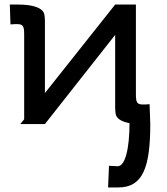

<svg xmlns="http://www.w3.org/2000/svg" viewBox="-20 -544 733 842"><path d="M69 0H177L485 -391V-74C485 -58 487 -43 489 -38C496 -21 516 -10 548 -4C548 110 528 187 495 185L458 183L454 278H499C606 278 639 191 639 0L636 -87L619 -86C582 -84 576 -90 576 -131V-524H485L177 -136V-450C177 -466 175 -481 173 -486C163 -511 122 -524 60 -524H23L26 -437L43 -438C80 -440 86 -434 86 -393V-21Z"/></svg>

Font: Hibana 45 SubMedium
Style: Regular
Weight: 500
Width: 6
Designer: pygmalion
Foundry: ybstudio
Version: Version 2021.007;FEAKit 1.0